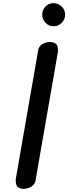

<svg xmlns="http://www.w3.org/2000/svg" viewBox="-20 -1191 433 1218"><path d="M207 -55Q205 -27.5 186.2 -12.2Q167.5 3 138.5 6.5Q113.5 9.5 95.2 -2.8Q77 -15 80 -55L220.5 -862.5Q222.5 -890.5 241.2 -905.8Q260 -921 289 -924Q314 -927 332.2 -914.8Q350.5 -902.5 347.5 -862.5ZM319 -1024.5Q290.5 -1024.5 269.2 -1045.8Q248 -1067 248 -1098Q248 -1127.5 268.2 -1149.2Q288.5 -1171 319 -1171Q348 -1171 370.5 -1150.2Q393 -1129.5 393 -1098Q393 -1067.5 371.5 -1046Q350 -1024.5 319 -1024.5Z"/></svg>

Font: Edu AU VIC WA NT Pre SemiBold
Style: Regular
Weight: 600
Designer: Tina and Corey Anderson, Eben Sorkin, Mirko Velimirovic
Foundry: Google for Education
Version: Version 1.001